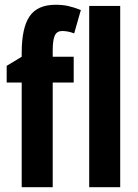

<svg xmlns="http://www.w3.org/2000/svg" viewBox="-20 -785 580 805"><path d="M289 -439H201V0H71V-439H8V-509L71 -547V-564Q71 -668 104 -716.5Q137 -765 213 -765Q242 -765 265 -760Q288 -755 319 -743L291 -645Q278 -650 265.5 -652.5Q253 -655 240 -655Q219 -655 210 -636.5Q201 -618 201 -573V-547H289ZM484 0H354V-760H484Z"/></svg>

Font: Noto Sans ExtraCondensed
Style: Bold
Weight: 700
Width: 2
Designer: Monotype Design Team
Foundry: Monotype Imaging Inc.
Version: Version 2.013; ttfautohint (v1.8.4.7-5d5b)